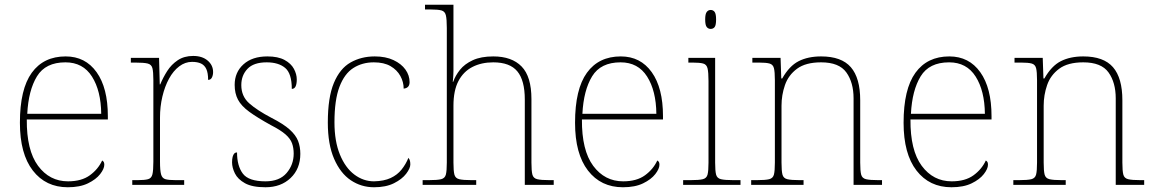

<svg xmlns="http://www.w3.org/2000/svg" viewBox="-20 -780 4874 810"><path d="M266 10Q173 10 118.5 -60.5Q64 -131 64 -262Q64 -404 114 -473Q164 -542 257 -542Q340 -542 387.5 -475.5Q435 -409 435 -290V-276H93Q92 -146 140.5 -80.5Q189 -15 267 -15Q324 -15 359 -40.5Q394 -66 411 -103Q416 -100 418 -96Q420 -92 420 -85Q420 -68 402.5 -45.5Q385 -23 351 -6.5Q317 10 266 10ZM407 -300Q406 -397 368 -457Q330 -517 256 -517Q172 -517 136 -458Q100 -399 95 -300Z M538 0V-20H560Q590 -20 604.5 -24Q619 -28 623 -44.5Q627 -61 627 -98V-442Q627 -477 623 -492.5Q619 -508 603 -512Q587 -516 550 -516H532V-536H651L654 -424H656Q668 -453 685.5 -480.5Q703 -508 730 -526Q757 -544 795 -544Q833 -544 856 -524.5Q879 -505 879 -476Q879 -463 874 -453Q869 -443 858 -443Q858 -472 850.5 -488.5Q843 -505 828 -512Q813 -519 790 -519Q761 -519 736 -500Q711 -481 693 -448Q675 -415 665 -372.5Q655 -330 655 -284V-98Q655 -61 659.5 -44.5Q664 -28 678 -24Q692 -20 722 -20H757V0Z M1100 10Q1044 10 1013.5 -7Q983 -24 971 -48.5Q959 -73 959 -95Q959 -109 961.5 -118.5Q964 -128 968.5 -132.5Q973 -137 980 -137Q980 -80 1004.5 -47.5Q1029 -15 1100 -15Q1159 -15 1189 -50Q1219 -85 1219 -132Q1219 -156 1212 -175.5Q1205 -195 1184.5 -213Q1164 -231 1123 -252Q1065 -284 1031.5 -308.5Q998 -333 984 -359.5Q970 -386 970 -422Q970 -475 1007 -508.5Q1044 -542 1108 -542Q1153 -542 1180.5 -527Q1208 -512 1220 -489.5Q1232 -467 1232 -445Q1232 -426 1227 -415.5Q1222 -405 1211 -405Q1211 -470 1183 -493.5Q1155 -517 1105 -517Q1050 -517 1024 -489.5Q998 -462 998 -421Q998 -374 1031 -344.5Q1064 -315 1125 -283Q1176 -257 1202 -233.5Q1228 -210 1237.5 -185.5Q1247 -161 1247 -131Q1247 -68 1206 -29Q1165 10 1100 10Z M1558 10Q1504 10 1460 -19.5Q1416 -49 1389.5 -110Q1363 -171 1363 -263Q1363 -369 1388.5 -430Q1414 -491 1459 -516.5Q1504 -542 1561 -542Q1607 -542 1640 -526.5Q1673 -511 1690.5 -486.5Q1708 -462 1708 -433Q1708 -425 1705 -419Q1702 -413 1696.5 -410Q1691 -407 1683 -406Q1683 -434 1669 -459.5Q1655 -485 1627.5 -501Q1600 -517 1557 -517Q1508 -517 1470.5 -493Q1433 -469 1412 -413.5Q1391 -358 1391 -264Q1391 -184 1414 -128Q1437 -72 1475 -43.5Q1513 -15 1558 -15Q1600 -16 1628 -29Q1656 -42 1674 -64.5Q1692 -87 1703 -114Q1708 -108 1709.5 -101.5Q1711 -95 1711 -86Q1711 -70 1693.5 -47Q1676 -24 1642 -7Q1608 10 1558 10Z M1763 0V-20H1788Q1825 -20 1841 -24Q1857 -28 1861 -43.5Q1865 -59 1865 -94V-662Q1865 -699 1861 -715.5Q1857 -732 1842.5 -736Q1828 -740 1798 -740H1773V-760H1893V-482Q1893 -474 1892.5 -465Q1892 -456 1891.5 -448.5Q1891 -441 1890 -435H1892Q1901 -461 1920.5 -485.5Q1940 -510 1974.5 -526Q2009 -542 2061 -542Q2139 -542 2180.5 -499.5Q2222 -457 2222 -362V-94Q2222 -59 2226 -43.5Q2230 -28 2246.5 -24Q2263 -20 2299 -20H2316V0H2194V-360Q2194 -441 2162.5 -479Q2131 -517 2061 -517Q2011 -517 1973 -497.5Q1935 -478 1914 -438Q1893 -398 1893 -334V-94Q1893 -59 1897 -43.5Q1901 -28 1917.5 -24Q1934 -20 1970 -20H1989V0Z M2608 10Q2515 10 2460.5 -60.5Q2406 -131 2406 -262Q2406 -404 2456 -473Q2506 -542 2599 -542Q2682 -542 2729.5 -475.5Q2777 -409 2777 -290V-276H2435Q2434 -146 2482.5 -80.5Q2531 -15 2609 -15Q2666 -15 2701 -40.5Q2736 -66 2753 -103Q2758 -100 2760 -96Q2762 -92 2762 -85Q2762 -68 2744.5 -45.5Q2727 -23 2693 -6.5Q2659 10 2608 10ZM2749 -300Q2748 -397 2710 -457Q2672 -517 2598 -517Q2514 -517 2478 -458Q2442 -399 2437 -300Z M2862 0V-20H2892Q2929 -20 2945 -24Q2961 -28 2965 -43.5Q2969 -59 2969 -94V-438Q2969 -475 2965 -491.5Q2961 -508 2946.5 -512Q2932 -516 2902 -516H2884V-536H2997V-94Q2997 -59 3001 -43.5Q3005 -28 3021.5 -24Q3038 -20 3074 -20H3104V0ZM2978 -658Q2968 -658 2961.5 -666Q2955 -674 2955 -698Q2955 -721 2961.5 -729.5Q2968 -738 2978 -738Q2989 -738 2995 -729.5Q3001 -721 3001 -698Q3001 -674 2995 -666Q2989 -658 2978 -658Z M3149 0V-20H3172Q3209 -20 3225 -24Q3241 -28 3245 -43.5Q3249 -59 3249 -94V-442Q3249 -477 3245 -492.5Q3241 -508 3226.5 -512Q3212 -516 3182 -516H3154V-536H3273L3276 -449H3280Q3310 -502 3349.5 -522Q3389 -542 3444 -542Q3530 -542 3569.5 -496.5Q3609 -451 3609 -357V-94Q3609 -59 3613 -43.5Q3617 -28 3633.5 -24Q3650 -20 3686 -20H3701V0H3581V-365Q3581 -432 3550.5 -474.5Q3520 -517 3444 -517Q3379 -517 3342.5 -490Q3306 -463 3291.5 -421Q3277 -379 3277 -334V-94Q3277 -59 3281 -43.5Q3285 -28 3301.5 -24Q3318 -20 3354 -20H3370V0Z M3994 10Q3901 10 3846.5 -60.5Q3792 -131 3792 -262Q3792 -404 3842 -473Q3892 -542 3985 -542Q4068 -542 4115.5 -475.5Q4163 -409 4163 -290V-276H3821Q3820 -146 3868.5 -80.5Q3917 -15 3995 -15Q4052 -15 4087 -40.5Q4122 -66 4139 -103Q4144 -100 4146 -96Q4148 -92 4148 -85Q4148 -68 4130.5 -45.5Q4113 -23 4079 -6.5Q4045 10 3994 10ZM4135 -300Q4134 -397 4096 -457Q4058 -517 3984 -517Q3900 -517 3864 -458Q3828 -399 3823 -300Z M4255 0V-20H4278Q4315 -20 4331 -24Q4347 -28 4351 -43.5Q4355 -59 4355 -94V-442Q4355 -477 4351 -492.5Q4347 -508 4332.5 -512Q4318 -516 4288 -516H4260V-536H4379L4382 -449H4386Q4416 -502 4455.5 -522Q4495 -542 4550 -542Q4636 -542 4675.5 -496.5Q4715 -451 4715 -357V-94Q4715 -59 4719 -43.5Q4723 -28 4739.5 -24Q4756 -20 4792 -20H4807V0H4687V-365Q4687 -432 4656.5 -474.5Q4626 -517 4550 -517Q4485 -517 4448.5 -490Q4412 -463 4397.5 -421Q4383 -379 4383 -334V-94Q4383 -59 4387 -43.5Q4391 -28 4407.5 -24Q4424 -20 4460 -20H4476V0Z"/></svg>

Font: Noto Serif Lao Thin
Style: Regular
Weight: 250
Designer: Monotype Design Team
Foundry: Monotype Imaging Inc.
Version: Version 2.003